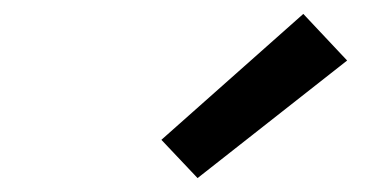

<svg xmlns="http://www.w3.org/2000/svg" viewBox="-20 -821 540 276"><path d="M264 -565 212 -620 416 -801 479 -734Z"/></svg>

Font: iosevka_custom_sans_ss08 Md
Style: Italic
Weight: 500
Italic angle: -10°
Designer: Belleve Invis
Foundry: Belleve Invis
Version: Version 10.3.0; ttfautohint (v1.8.3)